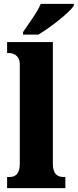

<svg xmlns="http://www.w3.org/2000/svg" viewBox="-20 -979 404 999"><path d="M100 -812V-799H180C242 -836 342 -914 364 -949V-959H192C174 -914 126 -852 100 -812ZM17 0H320V-58H311C279 -58 255 -73 255 -128V-760H17V-703H28C41 -703 83 -696 83 -644V-128C83 -73 60 -58 28 -58H17Z"/></svg>

Font: Noto Serif Ethiopic Condensed Black
Style: Regular
Weight: 900
Width: 3
Designer: Monotype Design Team
Foundry: Monotype Imaging Inc.
Version: Version 2.102